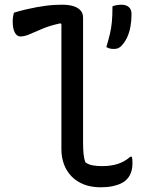

<svg xmlns="http://www.w3.org/2000/svg" viewBox="-20 -780 640 816"><path d="M39 -726Q65 -734 88.5 -739.5Q112 -745 133.5 -749Q155 -753 174 -755.5Q193 -758 210.5 -759Q228 -760 243 -760Q272 -760 291.5 -754Q311 -748 322 -736Q333 -724 333 -705Q333 -653 333 -600.5Q333 -548 333 -495Q333 -442 333 -389Q333 -336 333 -283Q333 -230 333 -178Q333 -147 335 -126.5Q337 -106 343 -90Q357 -80 375 -77Q393 -74 414 -74Q452 -74 481 -83.5Q510 -93 534 -114H540Q542 -108 542.5 -100.5Q543 -93 543 -86Q543 -71 540 -58Q537 -45 531.5 -35Q526 -25 519 -18Q510 -8 494.5 -0.5Q479 7 457.5 11.5Q436 16 408 16Q368 16 337 4Q306 -8 284.5 -30Q263 -52 252 -81.5Q241 -111 241 -146Q241 -199 241 -252Q241 -305 241 -358.5Q241 -412 241 -465Q241 -518 241 -571Q241 -624 241 -677L237 -681Q191 -671 159.5 -657.5Q128 -644 106 -634.5Q84 -625 67 -625Q52 -625 43 -641.5Q34 -658 34 -689Q34 -699 35.5 -709Q37 -719 39 -726ZM463 -572Q453 -572 446 -574Q439 -576 432 -580Q442 -614 447.5 -637.5Q453 -661 455.5 -687.5Q458 -714 458 -753Q465 -756 470.5 -757Q476 -758 482 -759Q488 -760 495 -760Q516 -760 527.5 -750Q539 -740 539 -720Q539 -693 534.5 -667.5Q530 -642 520 -620.5Q510 -599 494 -583Q487 -577 480.5 -574.5Q474 -572 463 -572Z"/></svg>

Font: Recursive Monospace Casual
Style: Regular
Weight: 400
Version: Version 1.047